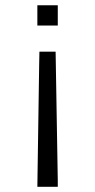

<svg xmlns="http://www.w3.org/2000/svg" viewBox="-20 -548 365 735"><path d="M123 167 129.9 -297.9 130.9 -350.1H192.9L201.2 143.1V167ZM123 -450.2V-527.8H201.2V-450.2Z"/></svg>

Font: CMU Bright
Style: Roman
Weight: 500
Version: Version 0.7.0